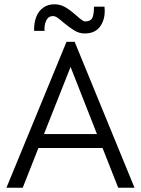

<svg xmlns="http://www.w3.org/2000/svg" viewBox="-20 -875 657 895"><path d="M290 -680H328L607 0H531L458 -185H159L86 0H10ZM432 -250 309 -563 185 -250ZM277 -769Q260 -784 248.5 -792Q237 -800 227 -800Q205 -800 195 -778Q185 -756 188 -731H139Q138 -767 148.5 -795Q159 -823 181 -839Q203 -855 234 -855Q262 -855 286 -840.5Q310 -826 338 -801Q350 -790 360.5 -782.5Q371 -775 377 -775Q383 -775 386 -776Q405 -778 411.5 -794Q418 -810 418 -844H467Q473 -792 449.5 -755.5Q426 -719 375 -719Q350 -719 328 -732Q306 -745 277 -769Z"/></svg>

Font: Teachers[wght]
Style: Regular
Weight: 400
Designer: Alfredo Marco Pradil & Chank Diesel
Version: Version 1.000;Glyphs 3.1.2 (3151)